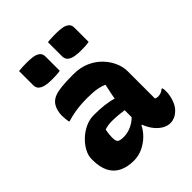

<svg xmlns="http://www.w3.org/2000/svg" viewBox="-217 -898 1034 1034"><g transform="rotate(-45 300.0 -381.0)"><path d="M515 -354Q515 -334 515 -313.5Q515 -293 515 -273Q515 -253 515 -233Q515 -213 515 -193Q515 -181 515 -169.5Q515 -158 515 -147Q518 -145 524 -143.5Q530 -142 534 -142Q544 -142 555 -145.5Q566 -149 576 -158H582Q584 -151 584.5 -146Q585 -141 585 -133Q585 -103 574.5 -72.5Q564 -42 547 -25Q530 -8 513.5 -1Q497 6 482 6Q455 6 431.5 -9.5Q408 -25 391 -49Q374 -73 364.5 -101Q355 -129 355 -153Q355 -173 355 -192Q355 -211 355 -230Q355 -249 357.5 -272Q360 -295 365.5 -324Q371 -353 379 -388Q360 -396 341.5 -400Q323 -404 303.5 -405.5Q284 -407 261 -407Q231 -407 206 -405Q181 -403 157 -398.5Q133 -394 106 -386H100Q98 -396 96.5 -409Q95 -422 95 -435Q95 -458 102 -480Q109 -502 123 -516Q135 -528 154.5 -535.5Q174 -543 208 -546.5Q242 -550 297 -550Q349 -550 389.5 -532Q430 -514 458 -484.5Q486 -455 500.5 -421Q515 -387 515 -354ZM203 -159Q203 -135 212 -127Q221 -119 251 -119Q270 -119 290 -125Q310 -131 330 -144Q350 -157 367 -178L376 -96H361Q349 -70 324.5 -45.5Q300 -21 267.5 -5.5Q235 10 198 10Q149 10 114 -7.5Q79 -25 61 -60.5Q43 -96 43 -150V-158Q43 -184 57.5 -211.5Q72 -239 97 -263Q122 -287 153.5 -302Q185 -317 219 -317Q263 -317 300 -312.5Q337 -308 364 -299Q391 -290 403 -278Q409 -272 414.5 -262.5Q420 -253 423.5 -239Q427 -225 427 -205Q400 -212 371.5 -216Q343 -220 316 -222.5Q289 -225 266 -225Q250 -225 236 -223Q222 -221 209 -216Q206 -201 204.5 -188Q203 -175 203 -161ZM102 -769Q118 -771 135.5 -771.5Q153 -772 166 -772Q188 -772 209 -769Q230 -766 244 -755.5Q258 -745 258 -723V-615Q242 -612 224.5 -611.5Q207 -611 193 -611Q172 -611 151 -614.5Q130 -618 116 -629Q102 -640 102 -662ZM322 -769Q338 -771 355.5 -771.5Q373 -772 386 -772Q408 -772 429 -769Q450 -766 464 -755.5Q478 -745 478 -723V-615Q462 -612 444.5 -611.5Q427 -611 413 -611Q392 -611 371 -614.5Q350 -618 336 -629Q322 -640 322 -662Z"/></g></svg>

Font: Recursive Casual ExtraBold
Style: Regular
Weight: 800
Version: Version 1.047